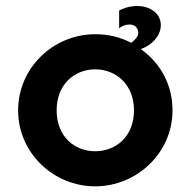

<svg xmlns="http://www.w3.org/2000/svg" viewBox="-20 -623 651 657"><path d="M305.7 -385.7C376 -385.7 438.5 -335 438.5 -245.1C438.5 -155.3 376 -105.5 305.7 -105.5C235.4 -105.5 173.8 -155.3 173.8 -245.1C173.8 -335 235.4 -385.7 305.7 -385.7ZM305.7 -505.9C163.1 -505.9 42 -391.6 42 -245.1C42 -99.6 163.1 14.6 305.7 14.6C448.2 14.6 570.3 -99.6 570.3 -245.1C570.3 -331.1 531.2 -405.3 461.9 -455.1C497.1 -466.8 530.3 -499 530.3 -537.1C530.3 -580.1 489.3 -602.5 450.2 -602.5C418.9 -602.5 396.5 -591.8 387.7 -586.9V-526.4C398.4 -534.2 408.2 -539.1 423.8 -539.1C442.4 -539.1 453.1 -526.4 453.1 -509.8C453.1 -498 438.5 -482.4 428.7 -476.6C391.6 -496.1 350.6 -505.9 305.7 -505.9Z"/></svg>

Font: Sen-gleads
Style: Bold
Weight: 700
Designer: Kosal Sen, Philatype
Foundry: Philatype
Version: Version 1.004; ttfautohint (v1.8.3)